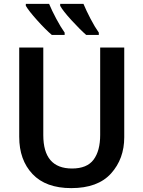

<svg xmlns="http://www.w3.org/2000/svg" viewBox="-20 -959 739 989"><path d="M620 -714H496V-264Q496 -182 462 -136.5Q428 -91 351 -91Q203 -91 203 -263V-714H79V-254Q79 -135 147.5 -62.5Q216 10 347 10Q484 10 552 -65.5Q620 -141 620 -252ZM233 -939H113V-929Q128 -903 171.5 -854.5Q215 -806 247 -779H313V-791Q293 -819 270 -862Q247 -905 233 -939ZM410 -939H290V-929Q304 -903 348.5 -854.5Q393 -806 424 -779H489V-791Q469 -819 446.5 -862Q424 -905 410 -939Z"/></svg>

Font: Noto Sans Display Medium
Style: Regular
Weight: 500
Designer: Monotype Design Team
Foundry: Monotype Imaging Inc.
Version: Version 1.900